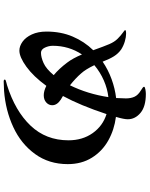

<svg xmlns="http://www.w3.org/2000/svg" viewBox="95 -898 810 1040"><g transform="rotate(90 500.0 -378.0)"><path d="M869 -340Q869 -238 814 -162.5Q759 -87 668.5 -45Q578 -3 472 5Q438 7 422 7Q411 7 411 1Q411 -2 416 -4Q421 -6 427.5 -7.5Q434 -9 441 -11Q581 -55 660.5 -138.5Q740 -222 740 -344Q740 -420 701 -475Q662 -530 598 -550Q551 -408 500 -314L520 -302Q550 -282 550 -256Q550 -237 535 -223.5Q520 -210 496 -210Q473 -210 445 -224Q394 -154 341.5 -116Q289 -78 254 -78Q230 -78 206 -95Q182 -112 166.5 -145.5Q151 -179 151 -225Q151 -303 178 -366.5Q205 -430 252 -478Q231 -537 219 -565Q207 -593 190 -610Q172 -628 157.5 -638Q143 -648 143 -651Q143 -656 163 -656Q180 -656 203 -649.5Q226 -643 247 -630Q270 -614 285 -590Q300 -566 314 -529Q358 -559 409 -577.5Q460 -596 511 -602Q513 -640 513 -655Q513 -682 504 -701.5Q495 -721 470 -736Q460 -742 455 -746Q450 -750 450 -753Q450 -758 464 -760.5Q478 -763 489 -763Q557 -763 591.5 -734Q626 -705 626 -665Q626 -645 614 -604L613 -601Q683 -592 741 -559.5Q799 -527 834 -471Q869 -415 869 -340ZM442 -352Q489 -448 506 -560Q461 -555 416 -535.5Q371 -516 333 -484Q356 -436 378 -412Q404 -382 442 -352ZM387 -264Q352 -293 319 -337Q296 -367 275 -417Q228 -346 228 -259Q228 -237 238 -216Q248 -195 266 -195Q290 -195 321.5 -209Q353 -223 387 -264Z"/></g></svg>

Font: Shippori Mincho ExtraBold
Style: Regular
Weight: 800
Designer: FONTDASU
Foundry: FONTDASU / Google Inc. / but / Adobe
Version: Version 3.110; ttfautohint (v1.8.3)